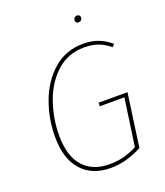

<svg xmlns="http://www.w3.org/2000/svg" viewBox="-154 -953 914 1066"><g transform="rotate(-20 302.5 -420.0)"><path d="M568 -632 554 -617Q521 -644 486 -657Q451 -670 405 -670Q308 -670 241 -609Q174 -548 140.5 -453Q107 -358 107 -257Q107 -136 162 -74Q217 -12 316 -12Q364 -12 403 -22.5Q442 -33 480 -53L520 -333H375V-354H546L502 -40Q409 10 316 10Q207 10 145 -59Q83 -128 83 -259Q83 -365 120 -464.5Q157 -564 230 -627.5Q303 -691 405 -691Q455 -691 493.5 -676.5Q532 -662 568 -632ZM406 -828Q406 -837 412 -843.5Q418 -850 427 -850Q436 -850 441 -845Q446 -840 446 -832Q446 -824 440 -817.5Q434 -811 424 -811Q416 -811 411 -815.5Q406 -820 406 -828Z"/></g></svg>

Font: FiraGO Thin
Style: Italic
Weight: 100
Italic angle: -8°
Designer: bBox Type GmbH
Foundry: bBox Type GmbH
Version: Version 1.001